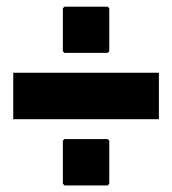

<svg xmlns="http://www.w3.org/2000/svg" viewBox="-20 -650 520 580"><path d="M174.8 -490.2 169.9 -495.1V-625L174.8 -629.9H305.2L310.1 -625V-495.1L305.2 -490.2ZM174.8 -89.8 169.9 -95.2V-225.1L174.8 -230H305.2L310.1 -225.1V-95.2L305.2 -89.8ZM460 -430.2V-290H20V-430.2Z"/></svg>

Font: Mikodacs
Style: Regular
Weight: 400
Designer: gluk (gluksza@wp.pl)
Foundry: gluk (gluksza@wp.pl)
Version: Version 0.28